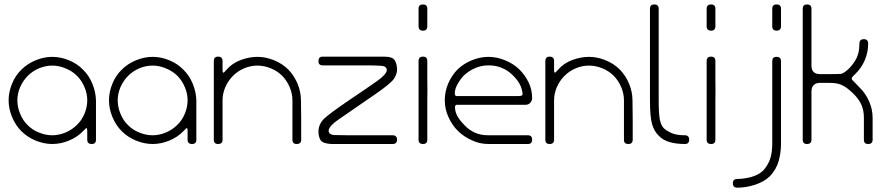

<svg xmlns="http://www.w3.org/2000/svg" viewBox="-20 -660 4039 880"><path d="M360.4 -58.6Q334 -31.2 295.9 -15.6Q257.8 0 219.7 0Q181.6 0 143.6 -15.6Q105.5 -31.2 78.1 -58.6Q50.8 -85.9 35.2 -124Q19.5 -162.1 19.5 -200.2Q19.5 -238.3 35.2 -276.4Q50.8 -314.5 78.1 -340.8Q105.5 -368.2 143.6 -383.8Q181.6 -399.4 219.7 -399.4Q257.8 -399.4 295.9 -383.8Q334 -368.2 360.4 -340.8Q387.7 -314.5 403.3 -276.4Q418.9 -238.3 419.9 -200.2Q419.9 -160.2 419.9 -99.6Q419.9 -40 419.9 -19.5Q419.9 0 400.4 0Q379.9 0 379.9 -19.5Q379.9 -33.2 379.9 -40Q379.9 -45.9 379.9 -59.6Q379.9 -80.1 371.1 -69.3Q361.3 -59.6 360.4 -58.6ZM333 -312.5Q311.5 -334 280.3 -346.7Q250 -359.4 219.7 -359.4Q188.5 -359.4 158.2 -346.7Q128.9 -334 107.4 -312.5Q85.9 -291 72.3 -260.7Q59.6 -230.5 59.6 -200.2Q59.6 -168.9 72.3 -138.7Q85 -107.4 106.4 -86.9Q127.9 -64.5 158.2 -52.7Q188.5 -40 219.7 -40Q250 -40 280.3 -52.7Q310.5 -65.4 332 -86.9Q354.5 -108.4 367.2 -138.7Q379.9 -168.9 379.9 -200.2Q379.9 -231.4 367.2 -260.7Q354.5 -291 333 -312.5Z M820.3 -58.6Q793.9 -31.2 755.9 -15.6Q717.8 0 679.7 0Q641.6 0 603.5 -15.6Q565.4 -31.2 538.1 -58.6Q510.7 -85.9 495.1 -124Q479.5 -162.1 479.5 -200.2Q479.5 -238.3 495.1 -276.4Q510.7 -314.5 538.1 -340.8Q565.4 -368.2 603.5 -383.8Q641.6 -399.4 679.7 -399.4Q717.8 -399.4 755.9 -383.8Q793.9 -368.2 820.3 -340.8Q847.7 -314.5 863.3 -276.4Q878.9 -238.3 879.9 -200.2Q879.9 -160.2 879.9 -99.6Q879.9 -40 879.9 -19.5Q879.9 0 860.4 0Q839.8 0 839.8 -19.5Q839.8 -33.2 839.8 -40Q839.8 -45.9 839.8 -59.6Q839.8 -80.1 831.1 -69.3Q821.3 -59.6 820.3 -58.6ZM793 -312.5Q771.5 -334 740.2 -346.7Q710 -359.4 679.7 -359.4Q648.4 -359.4 618.2 -346.7Q588.9 -334 567.4 -312.5Q545.9 -291 532.2 -260.7Q519.5 -230.5 519.5 -200.2Q519.5 -168.9 532.2 -138.7Q544.9 -107.4 566.4 -86.9Q587.9 -64.5 618.2 -52.7Q648.4 -40 679.7 -40Q710 -40 740.2 -52.7Q770.5 -65.4 792 -86.9Q814.5 -108.4 827.1 -138.7Q839.8 -168.9 839.8 -200.2Q839.8 -231.4 827.1 -260.7Q814.5 -291 793 -312.5Z M1360.4 -19.5Q1360.4 0 1339.8 0Q1320.3 0 1320.3 -19.5Q1320.3 -59.6 1320.3 -110.4Q1320.3 -160.2 1320.3 -200.2Q1320.3 -231.4 1307.6 -260.7Q1294.9 -291 1272.5 -313.5Q1252 -334 1221.7 -346.7Q1190.4 -359.4 1160.2 -359.4Q1128.9 -359.4 1098.6 -346.7Q1069.3 -334 1047.9 -312.5Q1026.4 -291 1012.7 -260.7Q1000 -230.5 1000 -200.2Q1000 -160.2 1000 -110.4Q1000 -59.6 1000 -19.5Q1000 0 979.5 0Q960 0 960 -19.5Q960 -59.6 960 -110.4Q960 -162.1 960 -200.2Q960 -221.7 960 -291Q960 -360.4 960 -379.9Q960 -400.4 979.5 -400.4Q1000 -400.4 1000 -379.9Q1000 -360.4 1000 -355.5Q1000 -350.6 1000 -339.8Q1000 -320.3 1008.8 -330.1Q1017.6 -339.8 1018.6 -340.8Q1043.9 -370.1 1083 -384.8Q1122.1 -399.4 1160.2 -399.4Q1198.2 -399.4 1236.3 -383.8Q1274.4 -368.2 1301.8 -340.8Q1328.1 -313.5 1343.8 -276.4Q1359.4 -238.3 1359.4 -200.2Q1359.4 -162.1 1360.4 -110.4Q1360.4 -59.6 1360.4 -19.5Z M1579.1 -40Q1619.1 -40 1679.7 -40Q1739.3 -40 1779.3 -40Q1799.8 -40 1799.8 -19.5Q1799.8 0 1779.3 0Q1739.3 0 1639.6 0Q1539.1 0 1499 0Q1460 -2 1449.2 -17.6Q1439.5 -33.2 1439.5 -59.6Q1441.4 -92.8 1465.8 -116.2Q1490.2 -139.6 1579.1 -200.2Q1668 -259.8 1709 -289.1Q1749 -317.4 1752.9 -336.9Q1752.9 -357.4 1726.6 -358.4Q1699.2 -360.4 1659.2 -360.4Q1619.1 -360.4 1559.6 -360.4Q1499 -360.4 1459 -360.4Q1439.5 -360.4 1439.5 -379.9Q1439.5 -400.4 1459 -400.4Q1499 -400.4 1599.6 -400.4Q1699.2 -400.4 1739.3 -400.4Q1779.3 -400.4 1789.1 -383.8Q1799.8 -367.2 1799.8 -339.8Q1797.9 -307.6 1772.5 -284.2Q1748 -259.8 1659.2 -200.2Q1570.3 -139.6 1530.3 -111.3Q1489.3 -83 1486.3 -62.5Q1485.4 -43 1512.7 -41Q1539.1 -40 1579.1 -40Z M1938.5 -200.2Q1938.5 -172.9 1938.5 -137.7Q1938.5 -120.1 1938.5 -99.6Q1938.5 -40 1938.5 -19.5Q1938.5 0 1918.9 0Q1898.4 0 1898.4 -19.5Q1898.4 -40 1898.4 -99.6Q1898.4 -160.2 1898.4 -200.2Q1898.4 -240.2 1898.4 -299.8Q1898.4 -360.4 1898.4 -379.9Q1898.4 -400.4 1918.9 -400.4Q1938.5 -400.4 1938.5 -379.9Q1938.5 -360.4 1938.5 -299.8Q1939.5 -240.2 1938.5 -200.2ZM1938.5 -540Q1938.5 -519.5 1918.9 -519.5Q1898.4 -519.5 1898.4 -540Q1898.4 -559.6 1898.4 -580.1Q1898.4 -599.6 1898.4 -620.1Q1898.4 -639.6 1918.9 -639.6Q1938.5 -639.6 1938.5 -620.1Q1938.5 -599.6 1938.5 -580.1Q1938.5 -559.6 1938.5 -540Z M2077.1 -341.8Q2104.5 -368.2 2142.6 -383.8Q2180.7 -399.4 2218.8 -399.4Q2256.8 -399.4 2294.9 -383.8Q2333 -368.2 2360.4 -341.8Q2387.7 -314.5 2403.3 -281.2Q2418.9 -249 2418.9 -210.9Q2418.9 -198.2 2410.2 -188.5Q2401.4 -179.7 2388.7 -179.7Q2338.9 -179.7 2289.1 -179.7Q2239.3 -179.7 2218.8 -179.7Q2199.2 -179.7 2168.9 -179.7Q2138.7 -179.7 2095.7 -179.7Q2083 -179.7 2074.2 -179.7Q2065.4 -179.7 2065.4 -168.9Q2065.4 -148.4 2076.2 -127.9Q2087.9 -107.4 2107.4 -87.9Q2129.9 -63.5 2157.2 -51.8Q2183.6 -40 2218.8 -40Q2252.9 -40 2316.4 -40Q2378.9 -40 2399.4 -40Q2418.9 -40 2418.9 -19.5Q2418.9 0 2399.4 0Q2378.9 0 2319.3 0Q2258.8 0 2218.8 0Q2178.7 0 2143.6 -16.6Q2107.4 -32.2 2079.1 -59.6Q2050.8 -87.9 2035.2 -124Q2018.6 -160.2 2018.6 -200.2Q2018.6 -240.2 2034.2 -277.3Q2049.8 -313.5 2077.1 -341.8ZM2218.8 -219.7Q2239.3 -219.7 2289.1 -219.7Q2338.9 -219.7 2355.5 -219.7Q2359.4 -219.7 2367.2 -220.7Q2375 -221.7 2375 -228.5Q2375 -243.2 2366.2 -265.6Q2356.4 -289.1 2332 -313.5Q2307.6 -337.9 2280.3 -348.6Q2253.9 -360.4 2218.8 -360.4Q2184.6 -360.4 2155.3 -346.7Q2127 -334 2105.5 -313.5Q2088.9 -295.9 2077.1 -274.4Q2064.5 -252 2064.5 -232.4Q2064.5 -219.7 2073.2 -219.7Q2083 -219.7 2095.7 -219.7Q2138.7 -219.7 2168.9 -219.7Q2199.2 -219.7 2218.8 -219.7Z M2879.9 -19.5Q2879.9 0 2859.4 0Q2839.8 0 2839.8 -19.5Q2839.8 -59.6 2839.8 -110.4Q2839.8 -160.2 2839.8 -200.2Q2839.8 -231.4 2827.1 -260.7Q2814.5 -291 2792 -313.5Q2771.5 -334 2741.2 -346.7Q2710 -359.4 2679.7 -359.4Q2648.4 -359.4 2618.2 -346.7Q2588.9 -334 2567.4 -312.5Q2545.9 -291 2532.2 -260.7Q2519.5 -230.5 2519.5 -200.2Q2519.5 -160.2 2519.5 -110.4Q2519.5 -59.6 2519.5 -19.5Q2519.5 0 2499 0Q2479.5 0 2479.5 -19.5Q2479.5 -59.6 2479.5 -110.4Q2479.5 -162.1 2479.5 -200.2Q2479.5 -221.7 2479.5 -291Q2479.5 -360.4 2479.5 -379.9Q2479.5 -400.4 2499 -400.4Q2519.5 -400.4 2519.5 -379.9Q2519.5 -360.4 2519.5 -355.5Q2519.5 -350.6 2519.5 -339.8Q2519.5 -320.3 2528.3 -330.1Q2537.1 -339.8 2538.1 -340.8Q2563.5 -370.1 2602.5 -384.8Q2641.6 -399.4 2679.7 -399.4Q2717.8 -399.4 2755.9 -383.8Q2793.9 -368.2 2821.3 -340.8Q2847.7 -313.5 2863.3 -276.4Q2878.9 -238.3 2878.9 -200.2Q2878.9 -162.1 2879.9 -110.4Q2879.9 -59.6 2879.9 -19.5Z M2959 -620.1Q2959 -639.6 2978.5 -639.6Q2999 -639.6 2999 -620.1Q2999 -599.6 2999 -509.8Q2999 -419.9 2999 -397.5Q2999 -379.9 2999 -299.8Q2999 -219.7 2999 -200.2Q2999 -141.6 3003.9 -113.3Q3009.8 -85.9 3021.5 -73.2Q3033.2 -61.5 3056.6 -50.8Q3079.1 -40 3119.1 -40Q3138.7 -40 3138.7 -19.5Q3138.7 0 3119.1 0Q3079.1 0 3048.8 -8.8Q3018.6 -17.6 2999 -38.1Q2978.5 -57.6 2968.8 -90.8Q2959 -124 2959 -200.2Q2959 -219.7 2959 -299.8Q2959 -379.9 2959 -397.5Q2959 -419.9 2959 -509.8Q2959 -599.6 2959 -620.1Z M3258.8 -200.2Q3258.8 -172.9 3258.8 -137.7Q3258.8 -120.1 3258.8 -99.6Q3258.8 -40 3258.8 -19.5Q3258.8 0 3239.3 0Q3218.8 0 3218.8 -19.5Q3218.8 -40 3218.8 -99.6Q3218.8 -160.2 3218.8 -200.2Q3218.8 -240.2 3218.8 -299.8Q3218.8 -360.4 3218.8 -379.9Q3218.8 -400.4 3239.3 -400.4Q3258.8 -400.4 3258.8 -379.9Q3258.8 -360.4 3258.8 -299.8Q3259.8 -240.2 3258.8 -200.2ZM3258.8 -540Q3258.8 -519.5 3239.3 -519.5Q3218.8 -519.5 3218.8 -540Q3218.8 -559.6 3218.8 -580.1Q3218.8 -599.6 3218.8 -620.1Q3218.8 -639.6 3239.3 -639.6Q3258.8 -639.6 3258.8 -620.1Q3258.8 -599.6 3258.8 -580.1Q3258.8 -559.6 3258.8 -540Z M3559.6 0Q3559.6 40 3548.8 78.1Q3538.1 117.2 3507.8 148.4Q3482.4 172.9 3441.4 186.5Q3399.4 200.2 3359.4 200.2Q3338.9 200.2 3338.9 179.7Q3338.9 160.2 3359.4 160.2Q3388.7 160.2 3422.9 151.4Q3458 141.6 3479.5 120.1Q3502 93.8 3510.7 65.4Q3519.5 36.1 3519.5 0Q3519.5 -19.5 3519.5 -190.4Q3519.5 -360.4 3519.5 -379.9Q3519.5 -399.4 3539.1 -399.4Q3559.6 -399.4 3559.6 -379.9Q3559.6 -360.4 3559.6 -190.4Q3559.6 -19.5 3559.6 0ZM3559.6 -540Q3559.6 -519.5 3539.1 -519.5Q3519.5 -519.5 3519.5 -540Q3519.5 -559.6 3519.5 -580.1Q3519.5 -599.6 3519.5 -620.1Q3519.5 -639.6 3539.1 -639.6Q3559.6 -639.6 3559.6 -620.1Q3559.6 -599.6 3559.6 -580.1Q3559.6 -559.6 3559.6 -540Z M3979.5 -19.5Q3979.5 0 3959 0Q3939.5 0 3939.5 -19.5Q3939.5 -59.6 3939.5 -70.3Q3939.5 -80.1 3939.5 -120.1Q3939.5 -155.3 3927.7 -180.7Q3916 -207 3889.6 -232.4Q3861.3 -259.8 3839.8 -269.5Q3819.3 -280.3 3779.3 -280.3Q3769.5 -280.3 3758.8 -280.3Q3749 -280.3 3739.3 -280.3Q3718.8 -280.3 3709 -269.5Q3699.2 -259.8 3699.2 -240.2Q3699.2 -219.7 3699.2 -139.6Q3699.2 -59.6 3699.2 -19.5Q3699.2 0 3678.7 0Q3659.2 0 3659.2 -19.5Q3659.2 -59.6 3659.2 -320.3Q3659.2 -580.1 3659.2 -620.1Q3659.2 -639.6 3678.7 -639.6Q3699.2 -639.6 3699.2 -620.1Q3699.2 -580.1 3699.2 -480.5Q3699.2 -379.9 3699.2 -360.4Q3699.2 -339.8 3709 -330.1Q3718.8 -320.3 3739.3 -320.3Q3749 -320.3 3758.8 -320.3Q3769.5 -320.3 3779.3 -320.3Q3819.3 -320.3 3833 -321.3Q3846.7 -322.3 3872.1 -346.7Q3893.6 -369.1 3906.2 -394.5Q3918.9 -419.9 3918.9 -460Q3918.9 -480.5 3939.5 -480.5Q3959 -480.5 3959 -460Q3959 -419.9 3943.4 -383.8Q3928.7 -348.6 3899.4 -320.3Q3895.5 -316.4 3893.6 -314.5Q3891.6 -312.5 3887.7 -308.6Q3883.8 -304.7 3883.8 -299.8Q3883.8 -294.9 3887.7 -292Q3895.5 -284.2 3897.5 -282.2Q3899.4 -280.3 3918.9 -259.8Q3948.2 -231.4 3963.9 -194.3Q3979.5 -158.2 3979.5 -120.1Q3979.5 -82 3979.5 -71.3Q3979.5 -59.6 3979.5 -19.5Z"/></svg>

Font: Demofont
Style: Regular
Weight: 400
Version: Version 1.0